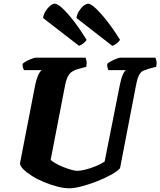

<svg xmlns="http://www.w3.org/2000/svg" viewBox="-20 -1015 864 1035"><path d="M354 0Q324 0 288 -9.5Q252 -19 216 -34Q180 -49 151 -67.5Q122 -86 104.5 -104Q87 -122 88 -136L170 -558Q176 -588 185.5 -609Q195 -630 205 -637H109Q107 -642 104 -650.5Q101 -659 102 -671Q110 -679 124.5 -686.5Q139 -694 153 -699Q167 -704 173 -704H441Q443 -700 446 -688Q449 -676 445 -655L398 -642Q367 -633 353 -614.5Q339 -596 331 -556L253 -153Q264 -143 283 -132.5Q302 -122 324 -113.5Q346 -105 365.5 -99.5Q385 -94 395 -94Q414 -94 441.5 -101Q469 -108 497 -119.5Q525 -131 544 -144L626 -557Q633 -592 642 -612.5Q651 -633 660 -637H564Q563 -640 560 -650Q557 -660 558 -671Q565 -678 579.5 -685.5Q594 -693 608 -698.5Q622 -704 628 -704H818Q820 -699 823 -687Q826 -675 822 -655L781 -644Q765 -639 752 -633.5Q739 -628 729.5 -610Q720 -592 712 -549L627 -108Q613 -92 579 -73Q545 -54 502.5 -37.5Q460 -21 420 -10.5Q380 0 354 0ZM585 -768 392 -918Q395 -937 405.5 -954.5Q416 -972 430 -983.5Q444 -995 456 -995Q469 -995 496 -970Q523 -945 557.5 -901Q592 -857 627 -800Q623 -793 611 -782.5Q599 -772 585 -768ZM406 -768 212 -918Q215 -938 226 -955.5Q237 -973 250.5 -984Q264 -995 276 -995Q290 -995 317 -970Q344 -945 378 -901Q412 -857 447 -800Q443 -793 431.5 -783Q420 -773 406 -768Z"/></svg>

Font: Texturina Medium 12pt Black
Style: Italic
Weight: 900
Italic angle: -11°
Version: Version 1.002